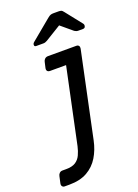

<svg xmlns="http://www.w3.org/2000/svg" viewBox="-261 -804 767 1064"><g transform="rotate(-20 123.0 -271.5)"><path d="M-72 190Q-81 190 -86 183.5Q-91 177 -89 167L-80 126Q-78 116 -71 109.5Q-64 103 -54 103H-32Q4 103 24 90Q44 77 54.5 54.5Q65 32 71 5L165 -439H71Q60 -439 55 -445Q50 -451 52 -462L60 -497Q62 -507 69.5 -513.5Q77 -520 88 -520H255Q265 -520 269.5 -513.5Q274 -507 272 -497L166 5Q155 58 129.5 100Q104 142 61.5 166Q19 190 -44 190ZM46 -595Q34 -595 35 -606Q35 -614 44 -621L161 -718Q174 -729 181.5 -731Q189 -733 197 -733H227Q236 -733 242.5 -731Q249 -729 257 -718L333 -622Q338 -615 336 -607Q334 -595 321 -595H293Q287 -595 282 -597Q277 -599 272 -602L204 -659L111 -602Q105 -599 100 -597Q95 -595 88 -595Z"/></g></svg>

Font: Rubik
Style: Italic
Weight: 400
Italic angle: -12°
Designer: Hubert and Fischer
Foundry: Hubert and Fischer
Version: Version 2.300;gftools[0.9.30]